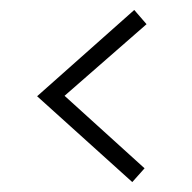

<svg xmlns="http://www.w3.org/2000/svg" viewBox="-20 -509 390 389"><path d="M276.9 -460 110.8 -314.9 272.9 -168 248 -140.1 55.2 -314 252 -488.8Z"/></svg>

Font: Smokum
Style: Regular
Weight: 400
Designer: Astigmatic (AOETI)
Foundry: Astigmatic (AOETI)
Version: Version 1.001